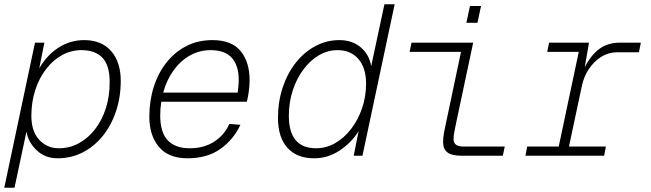

<svg xmlns="http://www.w3.org/2000/svg" viewBox="-33 -730 3053 900"><path d="M-13 150 131 -530H175L151 -410Q188 -473 242.5 -507.5Q297 -542 362 -542Q443 -542 488 -490.5Q533 -439 533 -351Q533 -274 510.5 -207.5Q488 -141 448 -92Q408 -43 354.5 -15.5Q301 12 237 12Q179 12 139.5 -25Q100 -62 91 -113L35 150ZM243 -35Q294 -35 337.5 -59Q381 -83 413.5 -125.5Q446 -168 463.5 -223.5Q481 -279 481 -342Q482 -421 448.5 -458Q415 -495 349 -495Q300 -495 257.5 -471.5Q215 -448 182.5 -405.5Q150 -363 132 -307Q114 -251 114 -187Q114 -114 151 -74.5Q188 -35 243 -35Z M846 12Q757 12 712 -41.5Q667 -95 667 -183Q667 -257 687.5 -322Q708 -387 747 -436.5Q786 -486 840.5 -514Q895 -542 963 -542Q1053 -542 1095 -490.5Q1137 -439 1137 -354Q1137 -330 1133.5 -303Q1130 -276 1124 -253H723Q718 -222 718 -189Q718 -109 753.5 -72Q789 -35 856 -35Q923 -35 971 -66Q1019 -97 1042 -149L1094 -145Q1061 -75 999.5 -31.5Q938 12 846 12ZM954 -495Q902 -495 857.5 -470Q813 -445 780.5 -400Q748 -355 732 -296H1081Q1083 -311 1084.5 -325.5Q1086 -340 1086 -356Q1086 -422 1054 -458.5Q1022 -495 954 -495Z M1440 12Q1358 12 1314 -37.5Q1270 -87 1270 -177Q1270 -253 1292 -319.5Q1314 -386 1353.5 -436Q1393 -486 1445.5 -514Q1498 -542 1558 -542Q1618 -542 1658 -508Q1698 -474 1707 -420L1769 -710H1817L1666 0H1625L1648 -115Q1614 -61 1559 -24.5Q1504 12 1440 12ZM1449 -35Q1496 -35 1538 -59Q1580 -83 1612.5 -125Q1645 -167 1664 -222Q1683 -277 1683 -338Q1683 -412 1647 -453.5Q1611 -495 1549 -495Q1503 -495 1462 -471Q1421 -447 1389 -404Q1357 -361 1339 -305.5Q1321 -250 1321 -187Q1321 -35 1449 -35Z M2131 0Q2085 0 2064.5 -15.5Q2044 -31 2044 -64Q2044 -85 2048.5 -109.5Q2053 -134 2059 -160L2128 -487H1887L1896 -530H2185L2106 -158Q2101 -133 2097 -113Q2093 -93 2093 -77Q2093 -61 2104 -52Q2115 -43 2141 -43H2333L2324 0ZM2153 -623 2170 -702H2222L2205 -623Z M2430 0 2438 -43H2586L2680 -487H2532L2541 -530H2728L2708 -415Q2738 -473 2777.5 -501.5Q2817 -530 2872 -530H2971L2962 -485H2859Q2819 -485 2785 -463.5Q2751 -442 2727 -406Q2703 -370 2694 -325L2634 -43H2807L2799 0Z"/></svg>

Font: Geist Mono ExtraLight
Style: Italic
Weight: 200
Italic angle: -12°
Monospace: yes
Designer: Basement.studio, Andrés Briganti, Mateo Zaragoza
Foundry: Basement.studio, Vercel, Andrés Briganti, Guido Ferreyra, Mateo Zaragoza
Version: Version 1.500; ttfautohint (v1.8.4.7-5d5b)